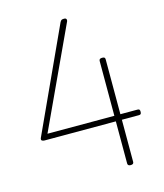

<svg xmlns="http://www.w3.org/2000/svg" viewBox="-137 -1055 998 1170"><g transform="rotate(-15 361.5 -469.5)"><path d="M541 14Q531 14 526.5 10Q522 6 522 -1V-267H72Q62 -267 56 -271.5Q50 -276 54 -287L353 -938Q358 -947 362.5 -950Q367 -953 379 -953Q386 -953 389.5 -950.5Q393 -948 394 -943.5Q395 -939 393 -933L100 -302H522V-648Q522 -663 541 -663Q552 -663 556 -659.5Q560 -656 560 -648V-302H668Q676 -302 679.5 -298.5Q683 -295 683 -285Q683 -275 679.5 -271Q676 -267 668 -267H560V-1Q560 14 541 14Z"/></g></svg>

Font: Playwrite US Modern Thin
Style: Regular
Weight: 250
Designer: Veronika Burian, José Scaglione
Foundry: TypeTogether
Version: Version 1.003